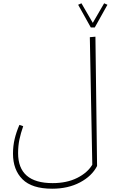

<svg xmlns="http://www.w3.org/2000/svg" viewBox="-20 -961 699 1167"><path d="M570 48Q539 109 466.5 147.5Q394 186 297 186Q174 186 116.5 128.5Q59 71 59 -27Q59 -74 69 -116Q79 -158 98 -202L121 -194Q106 -151 98 -113Q90 -75 90 -30Q90 152 300 152Q386 152 449 120.5Q512 89 541 40L526 -735L560 -738ZM544 -822 613 -941 633 -932 556 -794H532L455 -932L475 -941Z"/></svg>

Font: FiraGO UltraLight
Style: Italic
Weight: 200
Italic angle: -8°
Designer: bBox Type GmbH
Foundry: bBox Type GmbH
Version: Version 1.001